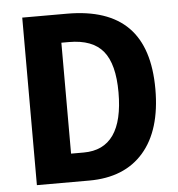

<svg xmlns="http://www.w3.org/2000/svg" viewBox="-49 -706 698 752"><g transform="rotate(-5 300.0 -329.5)"><path d="M561 -334.5Q561 -173.3 485.8 -86.7Q410.6 0 271.5 0H65.9V-658.7H242.2Q402.3 -658.7 481.7 -578.4Q561 -498 561 -334.5ZM416 -334.5Q416 -445.3 374.3 -496.3Q332.5 -547.4 239.7 -547.4H210V-111.3H259.8Q416 -111.3 416 -334.5Z"/></g></svg>

Font: Cousine
Style: Bold
Weight: 700
Monospace: yes
Designer: Steve Matteson
Foundry: Ascender Corporation
Version: Version 1.20